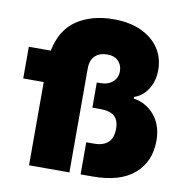

<svg xmlns="http://www.w3.org/2000/svg" viewBox="-82 -817 863 895"><g transform="rotate(10 349.5 -369.5)"><path d="M17 -544H121Q141 -645 211.5 -692Q282 -739 386 -739Q460 -739 515 -714Q570 -689 600 -644.5Q630 -600 630 -541Q630 -490 605.5 -451Q581 -412 541 -399V-391Q601 -382 640 -335Q679 -288 679 -216Q679 -117 612 -58.5Q545 0 415 0H358V-152H394Q484 -152 484 -238Q484 -279 462 -297.5Q440 -316 396 -316H358V-435H374Q411 -435 433 -454.5Q455 -474 455 -505Q455 -534 436.5 -553Q418 -572 384 -572Q347 -572 326 -551.5Q305 -531 305 -492V0H114V-394H17Z"/></g></svg>

Font: Mona Sans Black
Style: Regular
Weight: 900
Designer: Deni Anggara
Foundry: GitHub
Version: Version 2.000